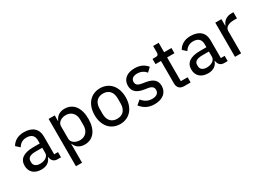

<svg xmlns="http://www.w3.org/2000/svg" viewBox="-12 -1492 3468 2522"><g transform="rotate(-30 1722.0 -230.5)"><path d="M512 0V-79H454V-352C454 -464 380 -530 251 -530C155 -530 94 -485 63 -429L119 -378C146 -422 185 -452 246 -452C324 -452 361 -413 361 -344V-297H263C115 -297 42 -243 42 -143C42 -48 105 12 213 12C287 12 342 -22 363 -86H368C375 -36 402 0 459 0ZM234 -63C176 -63 139 -90 139 -138V-158C139 -206 177 -232 262 -232H361V-152C361 -100 307 -63 234 -63Z M623 200H716V-85H720C744 -21 798 12 869 12C999 12 1077 -91 1077 -259C1077 -427 999 -530 869 -530C798 -530 744 -497 720 -433H716V-518H623ZM842 -69C772 -69 716 -109 716 -164V-354C716 -409 772 -449 842 -449C925 -449 978 -390 978 -303V-215C978 -128 925 -69 842 -69Z M1407 12C1548 12 1643 -94 1643 -259C1643 -424 1548 -530 1407 -530C1266 -530 1171 -424 1171 -259C1171 -94 1266 12 1407 12ZM1407 -68C1326 -68 1270 -119 1270 -220V-298C1270 -399 1326 -450 1407 -450C1488 -450 1544 -399 1544 -298V-220C1544 -119 1488 -68 1407 -68Z M1929 12C2051 12 2127 -51 2127 -152C2127 -232 2080 -282 1966 -299L1922 -306C1862 -315 1832 -334 1832 -380C1832 -424 1864 -453 1927 -453C1989 -453 2033 -424 2058 -391L2117 -447C2073 -499 2018 -530 1930 -530C1821 -530 1742 -476 1742 -374C1742 -278 1811 -237 1910 -223L1954 -216C2017 -207 2037 -180 2037 -142C2037 -94 2001 -65 1935 -65C1872 -65 1824 -93 1785 -142L1722 -88C1770 -27 1833 12 1929 12Z M2478 0V-79H2375V-439H2486V-518H2375V-661H2291V-566C2291 -531 2280 -518 2245 -518H2199V-439H2282V-98C2282 -38 2316 0 2380 0Z M3040 0V-79H2982V-352C2982 -464 2908 -530 2779 -530C2683 -530 2622 -485 2591 -429L2647 -378C2674 -422 2713 -452 2774 -452C2852 -452 2889 -413 2889 -344V-297H2791C2643 -297 2570 -243 2570 -143C2570 -48 2633 12 2741 12C2815 12 2870 -22 2891 -86H2896C2903 -36 2930 0 2987 0ZM2762 -63C2704 -63 2667 -90 2667 -138V-158C2667 -206 2705 -232 2790 -232H2889V-152C2889 -100 2835 -63 2762 -63Z M3244 0V-340C3244 -391 3294 -425 3380 -425H3426V-518H3395C3312 -518 3266 -470 3249 -419H3244V-518H3151V0Z"/></g></svg>

Font: IBM Plex Thai Looped Text
Style: Regular
Weight: 450
Designer: Mike Abbink, Paul van der Laan, Pieter van Rosmalen, Ben Mitchell, Mark Frömberg
Foundry: Bold Monday
Version: Version 1.0